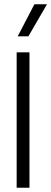

<svg xmlns="http://www.w3.org/2000/svg" viewBox="-20 -879 240 899"><path d="M58 0V-634H118V0ZM63 -709 141 -859H200L113 -709Z"/></svg>

Font: Matangi
Style: Regular
Weight: 400
Designer: Prashant Pant
Foundry: The Graphic Ant
Version: Version 3.002